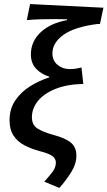

<svg xmlns="http://www.w3.org/2000/svg" viewBox="-20 -738 529 945"><path d="M272 187 198 156Q218 134 236.5 110.5Q255 87 255 62Q255 44 239 31Q223 18 176 6Q135 -5 101 -22.5Q67 -40 47 -70Q27 -100 27 -146Q27 -203 56 -245Q85 -287 130 -314.5Q175 -342 222 -357V-361Q184 -372 158 -399.5Q132 -427 132 -470Q132 -534 180 -579Q228 -624 310 -639V-643Q285 -644 249.5 -644Q214 -644 177.5 -643Q141 -642 112 -639L128 -718L489 -700L472 -620H461Q348 -606 293 -567Q238 -528 238 -475Q238 -440 263 -419Q288 -398 323 -398Q339 -398 352.5 -400Q366 -402 381 -406L390 -325Q307 -323 250.5 -299.5Q194 -276 165.5 -239.5Q137 -203 137 -161Q137 -123 164.5 -105.5Q192 -88 243 -74Q303 -58 329.5 -35.5Q356 -13 356 28Q356 69 329.5 111Q303 153 272 187Z"/></svg>

Font: Source Sans 3 Semibold
Style: Italic
Weight: 600
Italic angle: -11°
Designer: Paul D. Hunt
Foundry: Adobe
Version: Version 3.052;hotconv 1.1.0;makeotfexe 2.6.0